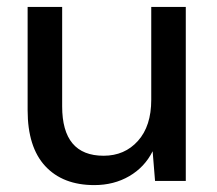

<svg xmlns="http://www.w3.org/2000/svg" viewBox="-20 -524 627 556"><path d="M253 12Q162 12 111 -43Q60 -98 60 -205V-504H160V-216Q160 -73 280 -73Q341 -73 379.5 -116Q418 -159 418 -235V-504H518V0H429L422 -86Q399 -40 354.5 -14Q310 12 253 12Z"/></svg>

Font: AWOL-DM Medium
Style: Regular
Weight: 500
Designer: Colophon Foundry, Jonny Pinhorn, Mikhail Sharanda
Foundry: Colophon Foundry
Version: Version 1.000;Glyphs 3.2.3 (3260)